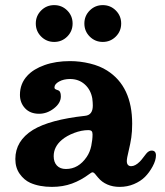

<svg xmlns="http://www.w3.org/2000/svg" viewBox="-20 -721 647 751"><path d="M98 -6Q74 -17 57 -41Q40 -65 40 -99Q40 -170 109 -213Q175 -253 313 -268Q343 -271 343 -308Q343 -320 341 -336Q335 -370 311.5 -391Q288 -412 254 -412Q229 -412 211 -402Q193 -392 193 -379Q193 -375 195.5 -373Q198 -371 204 -369Q212 -367 215 -361Q218 -355 218 -344Q218 -318 191 -297Q164 -276 133 -276Q98 -276 78 -297.5Q58 -319 58 -350Q58 -394 87 -425Q111 -451 154.5 -466.5Q198 -482 254 -482Q293 -482 332 -472.5Q371 -463 399 -445Q497 -383 497 -237Q497 -206 493.5 -182.5Q490 -159 483 -130Q476 -102 476 -91Q476 -81 480.5 -76Q485 -71 493 -71Q509 -71 527 -89Q533 -95 540 -104.5Q547 -114 552 -120Q562 -132 573 -132Q590 -132 590 -113Q590 -94 577 -70Q564 -46 547 -29Q530 -12 504 -1Q478 10 448 10Q421 10 399.5 0.5Q378 -9 364 -26Q360 -30 356 -35.5Q352 -41 348.5 -44Q345 -47 342 -47Q338 -47 329 -40Q297 -16 261.5 -3Q226 10 183 10Q134 10 98 -6ZM238 -60Q287 -60 319 -107Q332 -126 337 -150.5Q342 -175 342 -195Q342 -204 338.5 -208Q335 -212 325 -212Q299 -212 270 -201Q241 -190 222 -174Q190 -147 190 -110Q190 -87 202.5 -73.5Q215 -60 238 -60ZM120 -629Q120 -659 141 -680Q162 -701 192 -701Q222 -701 243 -680Q264 -659 264 -629Q264 -599 243 -578Q222 -557 192 -557Q162 -557 141 -578Q120 -599 120 -629ZM382 -701Q412 -701 433 -680Q454 -659 454 -629Q454 -599 433 -578Q412 -557 382 -557Q352 -557 331 -578Q310 -599 310 -629Q310 -659 331 -680Q352 -701 382 -701Z"/></svg>

Font: Raigarh
Style: Bold
Weight: 700
Designer: jaikishan Patel
Foundry: MagicType
Version: Version 1.000